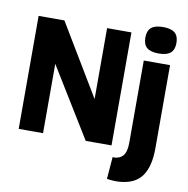

<svg xmlns="http://www.w3.org/2000/svg" viewBox="-101 -864 1146 1173"><g transform="rotate(10 472.0 -277.0)"><path d="M55 0V-701H215L480 -260V-700H631V1H471L206 -430V0ZM817 -602Q766 -602 743 -622Q720 -642 720 -684Q720 -726 743 -746Q766 -766 817 -766Q867 -766 890 -746Q913 -726 913 -684Q913 -642 890 -622Q867 -602 817 -602ZM898 -544V-28Q898 83 856.5 143Q815 203 720 211Q682 214 639 207L650 70Q665 72 676 69Q707 62 721 37.5Q735 13 735 -37V-544Z"/></g></svg>

Font: Georama
Style: Bold
Weight: 700
Designer: Jean-Baptiste Levee
Foundry: Production Type
Version: Version 1.000